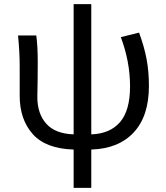

<svg xmlns="http://www.w3.org/2000/svg" viewBox="-20 -716 809 936"><path d="M339 200V13Q203 9 139.5 -62.5Q76 -134 76 -249V-394Q76 -460 68 -543H157Q164 -488 164 -416Q164 -328 162 -243Q162 -162 205.5 -113Q249 -64 339 -61V-696H425V-61Q516 -64 565 -120.5Q614 -177 614 -295Q614 -415 569 -535L658 -557Q683 -489 694.5 -428.5Q706 -368 706 -297Q706 -150 632 -70.5Q558 9 425 13V200Z"/></svg>

Font: Gothic Nguyen
Style: Regular
Weight: 400
Designer: MORI Takayuki
Version: Version 1.220;July 21, 2023;FontCreator 14.0.0.2814 64-bit